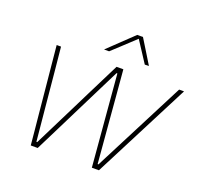

<svg xmlns="http://www.w3.org/2000/svg" viewBox="-159 -1148 1384 1326"><g transform="rotate(20 533.0 -484.5)"><path d="M199 0Q194 -53.5 188.2 -113.8Q182.5 -174 177 -227L156 -445Q150 -506 143 -578Q136 -650 130 -713H162Q170.5 -627.5 179.8 -531.5Q189 -435.5 197 -350L227 -37H233L393 -358Q420 -412.5 450.5 -473.8Q481 -535 511.8 -596.5Q542.5 -658 570 -713H620Q627.5 -625.5 635.2 -534.5Q643 -443.5 650 -357L677 -37H683L847 -356.5Q890 -440 938.2 -534.2Q986.5 -628.5 1030 -713H1066Q1033 -649 997.5 -579.5Q962 -510 931 -450L816 -226Q788.5 -172.5 757.5 -111.8Q726.5 -51 700 0H648Q641 -84 633 -176.8Q625 -269.5 618 -353L591 -672H585L426 -353Q385 -270.5 338.2 -176.5Q291.5 -82.5 250 0ZM748 -794Q723.5 -832 698.2 -870.5Q673 -909 648 -947.5Q606.5 -908.5 566.5 -871.5Q526.5 -834.5 485 -796H448Q494.5 -840.5 538.8 -882.8Q583 -925 629 -969H671Q697.5 -925.5 724.8 -881.8Q752 -838 778 -795Z"/></g></svg>

Font: Commissioner Thin
Style: Italic
Weight: 100
Italic angle: -12°
Designer: Kostas Bartsokas
Foundry: Kostas Bartsokas
Version: Version 1.000; ttfautohint (v1.8.3)